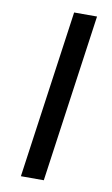

<svg xmlns="http://www.w3.org/2000/svg" viewBox="-81 -732 454 776"><g transform="rotate(10 146.0 -344.5)"><path d="M159 -689H253L156 0H62Z"/></g></svg>

Font: Fira Sans Variable
Style: Italic
Weight: 397
Italic angle: -8°
Designer: Carrois Corporate & Edenspiekermann AG
Foundry: Carrois Corporate GbR & Edenspiekermann AG
Version: Version 4.202